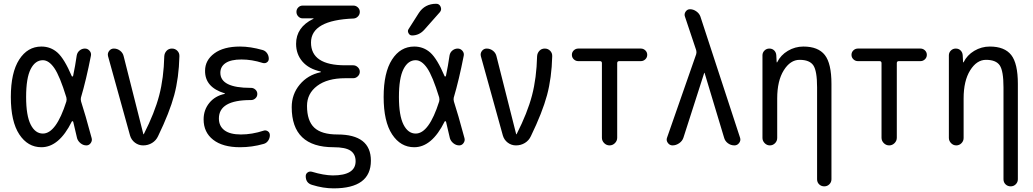

<svg xmlns="http://www.w3.org/2000/svg" viewBox="-20 -780 5540 1030"><path d="M210 -457Q168.9 -457 144.5 -409.2Q120.1 -361.3 120.1 -259.8Q120.1 -160.2 144.5 -111.8Q168.9 -63.5 210 -63.5Q281.2 -63.5 335.9 -235.4Q338.9 -246.1 335.9 -257.8Q300.8 -372.1 271.5 -414.6Q242.2 -457 210 -457ZM202.1 9.8Q128.9 9.8 83.5 -59.1Q38.1 -127.9 38.1 -259.8Q38.1 -390.6 83 -460.4Q127.9 -530.3 202.1 -530.3Q252 -530.3 288.6 -497.6Q325.2 -464.8 365.2 -371.1Q366.2 -369.1 368.7 -369.6Q371.1 -370.1 372.1 -372.1Q383.8 -427.7 391.6 -482.4Q394.5 -499 407.2 -509.3Q419.9 -519.5 435.5 -519.5Q450.2 -519.5 460.4 -507.8Q470.7 -496.1 467.8 -481.4Q442.4 -351.6 414.1 -255.9Q412.1 -247.1 415 -235.4Q436.5 -169.9 471.7 -39.1Q475.6 -25.4 466.8 -12.7Q458 0 443.4 0Q426.8 0 412.6 -11.2Q398.4 -22.5 393.6 -38.1Q383.8 -83 373 -126Q372.1 -128.9 369.6 -129.9Q367.2 -130.9 365.2 -127.9Q296.9 9.8 202.1 9.8Z M677.7 -52.7 559.6 -478.5Q555.7 -494.1 565.4 -506.8Q575.2 -519.5 590.8 -519.5Q609.4 -519.5 624.5 -507.8Q639.6 -496.1 643.6 -477.5L749 -60.5Q749 -59.6 750 -59.6Q752 -59.6 752 -61.5Q809.6 -174.8 834 -268.1Q858.4 -361.3 861.3 -478.5Q862.3 -495.1 873.5 -507.3Q884.8 -519.5 902.3 -519.5Q919.9 -519.5 931.6 -507.3Q943.4 -495.1 942.4 -477.5Q939.5 -362.3 914.6 -269.5Q889.6 -176.8 828.1 -49.8Q817.4 -26.4 795.9 -13.2Q774.4 0 748 0Q723.6 0 704.1 -14.6Q684.6 -29.3 677.7 -52.7Z M1185.5 -276.4Q1186.5 -276.4 1186.5 -278.3Q1186.5 -279.3 1185.5 -279.3Q1079.1 -311.5 1080.1 -400.4Q1080.1 -457 1129.9 -493.7Q1179.7 -530.3 1267.6 -530.3Q1323.2 -530.3 1388.7 -511.7Q1403.3 -507.8 1412.6 -494.6Q1421.9 -481.4 1421.9 -464.8Q1421.9 -452.1 1411.6 -445.3Q1401.4 -438.5 1388.7 -442.4Q1331.1 -460.9 1275.4 -460.9Q1218.8 -460.9 1190.4 -441.9Q1162.1 -422.9 1162.1 -389.6Q1162.1 -308.6 1324.2 -308.6H1327.1Q1339.8 -308.6 1350.1 -299.3Q1360.4 -290 1360.4 -275.9Q1360.4 -261.7 1350.1 -252.4Q1339.8 -243.2 1327.1 -243.2H1324.2Q1154.3 -243.2 1154.3 -144.5Q1154.3 -103.5 1184.1 -81.1Q1213.9 -58.6 1272.5 -58.6Q1332 -58.6 1394.5 -79.1Q1406.2 -83 1417 -75.7Q1427.7 -68.4 1427.7 -54.7Q1427.7 -39.1 1418.5 -25.4Q1409.2 -11.7 1393.6 -7.8Q1332 9.8 1267.6 9.8Q1174.8 9.8 1123.5 -30.3Q1072.3 -70.3 1072.3 -139.6Q1072.3 -190.4 1103 -228Q1133.8 -265.6 1185.5 -276.4Z M1769.5 9.8Q1544.9 9.8 1544.9 -205.1Q1544.9 -274.4 1587.9 -326.2Q1630.9 -377.9 1700.2 -392.6Q1701.2 -392.6 1701.2 -393.6Q1701.2 -395.5 1700.2 -396.5Q1636.7 -410.2 1602.5 -449.7Q1568.4 -489.3 1568.4 -544.9Q1568.4 -633.8 1660.2 -678.7Q1662.1 -678.7 1662.1 -680.7Q1662.1 -681.6 1661.1 -681.6H1603.5Q1589.8 -681.6 1580.1 -691.9Q1570.3 -702.1 1570.3 -716.3Q1570.3 -730.5 1580.1 -740.2Q1589.8 -750 1603.5 -750H1876Q1889.6 -750 1899.9 -740.2Q1910.2 -730.5 1910.2 -716.3Q1910.2 -702.1 1900.4 -691.9Q1890.6 -681.6 1877 -680.7Q1648.4 -671.9 1648.4 -551.8Q1648.4 -429.7 1832 -429.7H1875Q1888.7 -429.7 1899.4 -419.4Q1910.2 -409.2 1910.2 -395Q1910.2 -380.9 1899.4 -370.6Q1888.7 -360.4 1875 -360.4H1832Q1736.3 -360.4 1681.6 -319.3Q1627 -278.3 1627 -211.9Q1627 -131.8 1666 -95.2Q1705.1 -58.6 1790 -58.6Q1969.7 -58.6 1969.7 82Q1969.7 230.5 1769.5 230.5Q1713.9 230.5 1654.3 211.9Q1620.1 202.1 1620.1 165Q1620.1 152.3 1630.4 145Q1640.6 137.7 1654.3 141.6Q1715.8 160.2 1764.6 161.1Q1887.7 161.1 1887.7 85Q1887.7 46.9 1860.4 28.3Q1833 9.8 1769.5 9.8Z M2226.6 -710Q2258.8 -759.8 2320.3 -759.8Q2336.9 -759.8 2343.8 -743.7Q2350.6 -727.5 2339.8 -714.8L2255.9 -620.1Q2228.5 -589.8 2190.4 -589.8Q2177.7 -589.8 2171.4 -602.1Q2165 -614.3 2171.9 -624ZM2210 -457Q2168.9 -457 2144.5 -409.2Q2120.1 -361.3 2120.1 -259.8Q2120.1 -160.2 2144.5 -111.8Q2168.9 -63.5 2210 -63.5Q2281.2 -63.5 2335.9 -235.4Q2338.9 -246.1 2335.9 -257.8Q2300.8 -372.1 2271.5 -414.6Q2242.2 -457 2210 -457ZM2202.1 9.8Q2128.9 9.8 2083.5 -59.1Q2038.1 -127.9 2038.1 -259.8Q2038.1 -390.6 2083 -460.4Q2127.9 -530.3 2202.1 -530.3Q2252 -530.3 2288.6 -497.6Q2325.2 -464.8 2365.2 -371.1Q2366.2 -369.1 2368.7 -369.6Q2371.1 -370.1 2372.1 -372.1Q2383.8 -427.7 2391.6 -482.4Q2394.5 -499 2407.2 -509.3Q2419.9 -519.5 2435.5 -519.5Q2450.2 -519.5 2460.4 -507.8Q2470.7 -496.1 2467.8 -481.4Q2442.4 -351.6 2414.1 -255.9Q2412.1 -247.1 2415 -235.4Q2436.5 -169.9 2471.7 -39.1Q2475.6 -25.4 2466.8 -12.7Q2458 0 2443.4 0Q2426.8 0 2412.6 -11.2Q2398.4 -22.5 2393.6 -38.1Q2383.8 -83 2373 -126Q2372.1 -128.9 2369.6 -129.9Q2367.2 -130.9 2365.2 -127.9Q2296.9 9.8 2202.1 9.8Z M2677.7 -52.7 2559.6 -478.5Q2555.7 -494.1 2565.4 -506.8Q2575.2 -519.5 2590.8 -519.5Q2609.4 -519.5 2624.5 -507.8Q2639.6 -496.1 2643.6 -477.5L2749 -60.5Q2749 -59.6 2750 -59.6Q2752 -59.6 2752 -61.5Q2809.6 -174.8 2834 -268.1Q2858.4 -361.3 2861.3 -478.5Q2862.3 -495.1 2873.5 -507.3Q2884.8 -519.5 2902.3 -519.5Q2919.9 -519.5 2931.6 -507.3Q2943.4 -495.1 2942.4 -477.5Q2939.5 -362.3 2914.6 -269.5Q2889.6 -176.8 2828.1 -49.8Q2817.4 -26.4 2795.9 -13.2Q2774.4 0 2748 0Q2723.6 0 2704.1 -14.6Q2684.6 -29.3 2677.7 -52.7Z M3082 -452.1Q3068.4 -452.1 3058.1 -461.9Q3047.9 -471.7 3047.9 -485.8Q3047.9 -500 3058.1 -509.8Q3068.4 -519.5 3082 -519.5H3418Q3431.6 -519.5 3441.9 -509.8Q3452.1 -500 3452.1 -485.8Q3452.1 -471.7 3441.9 -461.9Q3431.6 -452.1 3418 -452.1H3301.8Q3291 -452.1 3291 -441.4V-41Q3291 -24.4 3278.8 -12.2Q3266.6 0 3250 0Q3233.4 0 3221.2 -12.2Q3209 -24.4 3209 -41V-441.4Q3209 -452.1 3198.2 -452.1Z M3587.9 0Q3572.3 0 3562.5 -13.7Q3552.7 -27.3 3558.6 -42L3714.8 -489.3Q3717.8 -500 3714.8 -510.7L3654.3 -691.4Q3649.4 -705.1 3658.2 -717.8Q3667 -730.5 3681.6 -730.5Q3699.2 -730.5 3715.3 -719.2Q3731.4 -708 3737.3 -691.4L3950.2 -41Q3955.1 -26.4 3945.3 -13.2Q3935.5 0 3919.9 0Q3900.4 0 3884.8 -11.7Q3869.1 -23.4 3864.3 -42L3759.8 -388.7Q3759.8 -389.6 3758.8 -389.6Q3757.8 -389.6 3757.8 -388.7L3646.5 -42Q3640.6 -23.4 3623.5 -11.7Q3606.4 0 3587.9 0Z M4070.3 -40V-483.4Q4070.3 -498 4081.1 -508.8Q4091.8 -519.5 4107.4 -519.5Q4123 -519.5 4133.3 -509.3Q4143.6 -499 4144.5 -483.4L4146.5 -446.3Q4146.5 -445.3 4147.5 -445.3Q4149.4 -445.3 4149.4 -446.3Q4168 -484.4 4206.5 -507.3Q4245.1 -530.3 4290 -530.3Q4369.1 -530.3 4404.8 -484.9Q4440.4 -439.5 4440.4 -330.1V181.6Q4440.4 197.3 4429.2 208.5Q4418 219.7 4401.9 219.7Q4385.7 219.7 4374.5 209Q4363.3 198.2 4363.3 181.6V-311.5Q4363.3 -399.4 4343.3 -429.2Q4323.2 -459 4269.5 -459Q4219.7 -459 4184.6 -402.8Q4149.4 -346.7 4149.4 -252V-40Q4149.4 -23.4 4137.7 -11.7Q4126 0 4109.9 0Q4093.8 0 4082 -12.2Q4070.3 -24.4 4070.3 -40Z M4582 -452.1Q4568.4 -452.1 4558.1 -461.9Q4547.9 -471.7 4547.9 -485.8Q4547.9 -500 4558.1 -509.8Q4568.4 -519.5 4582 -519.5H4918Q4931.6 -519.5 4941.9 -509.8Q4952.1 -500 4952.1 -485.8Q4952.1 -471.7 4941.9 -461.9Q4931.6 -452.1 4918 -452.1H4801.8Q4791 -452.1 4791 -441.4V-41Q4791 -24.4 4778.8 -12.2Q4766.6 0 4750 0Q4733.4 0 4721.2 -12.2Q4709 -24.4 4709 -41V-441.4Q4709 -452.1 4698.2 -452.1Z M5070.3 -40V-483.4Q5070.3 -498 5081.1 -508.8Q5091.8 -519.5 5107.4 -519.5Q5123 -519.5 5133.3 -509.3Q5143.6 -499 5144.5 -483.4L5146.5 -446.3Q5146.5 -445.3 5147.5 -445.3Q5149.4 -445.3 5149.4 -446.3Q5168 -484.4 5206.5 -507.3Q5245.1 -530.3 5290 -530.3Q5369.1 -530.3 5404.8 -484.9Q5440.4 -439.5 5440.4 -330.1V181.6Q5440.4 197.3 5429.2 208.5Q5418 219.7 5401.9 219.7Q5385.7 219.7 5374.5 209Q5363.3 198.2 5363.3 181.6V-311.5Q5363.3 -399.4 5343.3 -429.2Q5323.2 -459 5269.5 -459Q5219.7 -459 5184.6 -402.8Q5149.4 -346.7 5149.4 -252V-40Q5149.4 -23.4 5137.7 -11.7Q5126 0 5109.9 0Q5093.8 0 5082 -12.2Q5070.3 -24.4 5070.3 -40Z"/></svg>

Font: Rounded-X Mgen+ 2m regular
Style: Regular
Weight: 400
Designer: [Source Han Sans]
Ryoko NISHIZUKA  (kana & ideographs); Paul D. Hunt (Latin, Greek & Cyrillic); Wenlong ZHANG  (bopomofo
Version: Version 1.059.20150602